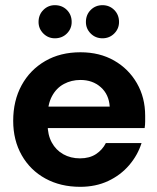

<svg xmlns="http://www.w3.org/2000/svg" viewBox="-20 -710 607 742"><path d="M290 12Q214 12 155.5 -20Q97 -52 64 -110Q31 -168 31 -243Q31 -321 63.5 -380.5Q96 -440 154.5 -474Q213 -508 291 -508Q365 -508 421 -476Q477 -444 509 -388.5Q541 -333 541 -263Q541 -253 541 -240.5Q541 -228 539 -215H127V-298H404Q401 -345 369.5 -373Q338 -401 291 -401Q256 -401 227 -385.5Q198 -370 181 -338.5Q164 -307 164 -259V-230Q164 -189 180 -159.5Q196 -130 224.5 -114Q253 -98 289 -98Q326 -98 351 -114.5Q376 -131 389 -157H527Q512 -110 479 -71.5Q446 -33 398 -10.5Q350 12 290 12ZM192 -562Q166 -562 147.5 -580.5Q129 -599 129 -625Q129 -653 147.5 -671.5Q166 -690 192 -690Q220 -690 238.5 -671.5Q257 -653 257 -625Q257 -599 238.5 -580.5Q220 -562 192 -562ZM376 -562Q349 -562 330.5 -580.5Q312 -599 312 -625Q312 -653 330.5 -671.5Q349 -690 376 -690Q403 -690 421.5 -671.5Q440 -653 440 -625Q440 -599 421.5 -580.5Q403 -562 376 -562Z"/></svg>

Font: DM Sans 9pt 36pt
Style: Bold
Weight: 700
Version: Version 4.004;gftools[0.9.30]